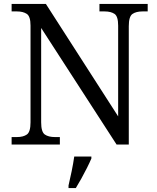

<svg xmlns="http://www.w3.org/2000/svg" viewBox="-20 -734 799 975"><path d="M39 0V-38H66Q98 -38 116.5 -51Q135 -64 135 -113V-604Q135 -651 116 -663.5Q97 -676 66 -676H39V-714H213L580 -143V-604Q580 -651 561.5 -663.5Q543 -676 511 -676H485V-714H730V-676H704Q671 -676 652.5 -663Q634 -650 634 -601V0H572L189 -592V-113Q189 -64 207.5 -51Q226 -38 259 -38H284V0ZM328 208Q336 174 344 135Q352 96 357 61H444V71Q435 92 421.5 119Q408 146 393 173Q378 200 365 221H328Z"/></svg>

Font: Noto Serif Hentaigana
Style: Regular
Weight: 400
Designer: Kazuhiro Yamada
Foundry: nipponia
Version: Version 1.000; ttfautohint (v1.8.4.7-5d5b)